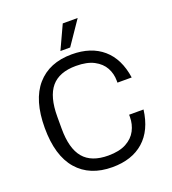

<svg xmlns="http://www.w3.org/2000/svg" viewBox="-158 -1008 1015 1136"><g transform="rotate(-20 349.0 -440.0)"><path d="M355 10Q213.3 10 135 -80Q56.7 -170 56.7 -345Q56.7 -520 135 -610Q213.3 -700 355 -700Q476.3 -700 550.4 -636.1Q624.6 -572.2 642.3 -450H552.6V-462.2Q552.6 -506.5 532.2 -543.8Q511.8 -581 468.2 -604.1Q424.6 -627.1 355 -627.1Q249.3 -627.1 199.3 -567.6Q149.3 -508 149.3 -382.9V-307.1Q149.3 -182 199.3 -122.4Q249.3 -62.9 355 -62.9Q424.6 -62.9 468.2 -86.4Q511.8 -110 532.2 -149.1Q552.6 -188.2 552.6 -233.8V-248H643.3Q627.3 -121.8 552.8 -55.9Q478.3 10 355 10ZM299.5 -741.1 368.4 -890H462.3L360.8 -741.1Z"/></g></svg>

Font: Mozilla Text ExtraLight
Style: Regular
Weight: 200
Designer: Studio DRAMA
Foundry: Studio DRAMA
Version: Version 1.000